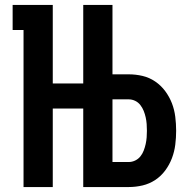

<svg xmlns="http://www.w3.org/2000/svg" viewBox="-20 -755 790 775"><path d="M316 0V-735H434V-455H499Q528 -455 555.5 -448.5Q583 -442 606.5 -426Q630 -410 647 -387Q664 -364 674 -338Q684 -312 687.5 -283.5Q691 -255 691 -227Q691 -199 687.5 -171Q684 -143 674 -116.5Q664 -90 647 -67Q630 -44 606.5 -28.5Q583 -13 555.5 -6.5Q528 0 499 0ZM434 -101H499Q513 -101 525.5 -107Q538 -113 546.5 -123.5Q555 -134 560 -147Q565 -160 568 -173.5Q571 -187 572 -200.5Q573 -214 573 -227Q573 -241 572 -254.5Q571 -268 568 -281.5Q565 -295 560 -307.5Q555 -320 546.5 -331Q538 -342 525.5 -348Q513 -354 499 -354H434ZM75 0V-634H31V-735H193V-418H434V-317H193V0Z"/></svg>

Font: Iosevka Book
Style: Bold
Weight: 700
Designer: Belleve Invis
Foundry: Belleve Invis
Version: Version 28.0.7; ttfautohint (v1.8.3)